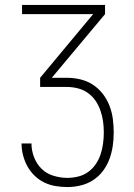

<svg xmlns="http://www.w3.org/2000/svg" viewBox="-20 -540 540 775"><path d="M252 215Q228 215 204 211Q180 207 158.5 196.5Q137 186 119.5 169Q102 152 90.5 131Q79 110 73 86.5Q67 63 67 39H107Q107 67 117.5 94.5Q128 122 148 141.5Q168 161 196 169.5Q224 178 252 178Q274 178 296 172.5Q318 167 336 154Q354 141 366.5 122.5Q379 104 386 83Q393 62 396 39.5Q399 17 399 -5Q399 -28 396 -50Q393 -72 385.5 -93.5Q378 -115 365.5 -133.5Q353 -152 334.5 -165Q316 -178 294 -183.5Q272 -189 250 -189H142V-226L356 -483H69V-520H404V-483L189 -226H250Q278 -226 305 -219.5Q332 -213 355 -198Q378 -183 395 -161Q412 -139 422 -113Q432 -87 435.5 -59.5Q439 -32 439 -5Q439 23 435 50Q431 77 421.5 102.5Q412 128 395.5 150Q379 172 356 187Q333 202 306 208.5Q279 215 252 215Z"/></svg>

Font: Iosevka Curly Extralight
Style: Regular
Weight: 200
Monospace: yes
Designer: Belleve Invis
Foundry: Belleve Invis
Version: Version 22.1.2; ttfautohint (v1.8.4)